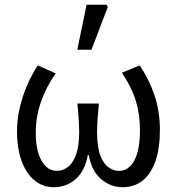

<svg xmlns="http://www.w3.org/2000/svg" viewBox="-20 -772 741 804"><path d="M205.2 12Q160.3 12 125.6 -15.8Q91 -43.5 71.1 -96.3Q51.2 -149.1 51.2 -224Q51.2 -270.7 62.4 -319.4Q73.6 -368.2 93.3 -414.2Q112.9 -460.2 138.3 -498.1L213.1 -464.6Q172.2 -405.9 151 -343.9Q129.7 -281.8 129.7 -216.3Q129.7 -141.8 154 -99.1Q178.3 -56.5 218.9 -56.5Q242.1 -56.5 263.4 -72Q284.8 -87.5 298.2 -123.8Q311.6 -160 311.6 -220.3Q311.6 -238.6 310.5 -256.5Q309.5 -274.4 308.1 -294.5Q306.6 -314.7 303.9 -338.4H394.2Q392.1 -314.7 390.3 -294.5Q388.6 -274.4 387.5 -256.5Q386.5 -238.6 386.5 -220.3Q386.5 -157.8 399.8 -121.9Q413.2 -86.1 434.3 -71.3Q455.4 -56.5 478.2 -56.5Q518.9 -56.5 542.5 -100.1Q566.1 -143.7 566.1 -227.5Q566.1 -292.6 548.9 -349.4Q531.7 -406.2 490.4 -467.4L565 -498.1Q604.6 -439.7 627.1 -372.4Q649.6 -305.2 649.6 -228.2Q649.6 -151.7 631.2 -98.2Q612.8 -44.6 577.8 -16.3Q542.8 12 492.7 12Q444 12 403.9 -21.6Q363.8 -55.1 351.7 -122.7H347.7Q335.3 -55.1 296.4 -21.6Q257.5 12 205.2 12ZM303.7 -563.7 342.5 -752.1H426.6L431.5 -742.9L363 -563.7Z"/></svg>

Font: Source Sans 3 VF
Style: Regular
Weight: 200
Designer: Paul D. Hunt
Foundry: Adobe
Version: Version 3.046;hotconv 1.0.118;makeotfexe 2.5.65603